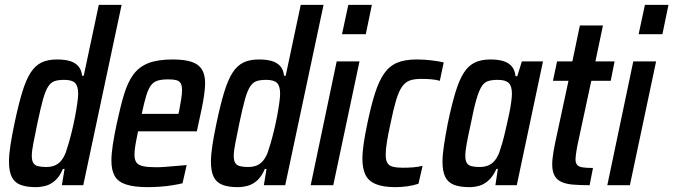

<svg xmlns="http://www.w3.org/2000/svg" viewBox="-20 -763 2774 791"><path d="M127 8Q89 8 64.5 -1.5Q40 -11 28.5 -34Q17 -57 17 -97Q17 -125 23 -164.5Q29 -204 40 -256Q56 -332 71.5 -383Q87 -434 106 -463.5Q125 -493 151 -505.5Q177 -518 215 -518Q246 -518 268 -511.5Q290 -505 303 -490Q316 -475 318 -451H325L387 -743H481L323 0H235L246 -67H239Q226 -36 207.5 -19.5Q189 -3 168 2.5Q147 8 127 8ZM170 -75Q190 -75 205 -81Q220 -87 231.5 -100.5Q243 -114 251 -135Q256 -149 263 -173Q270 -197 277 -226Q284 -255 289.5 -284Q295 -313 298.5 -338Q302 -363 302 -377Q302 -409 289 -421.5Q276 -434 245 -434Q221 -434 205.5 -429Q190 -424 178.5 -406.5Q167 -389 157 -353Q147 -317 134 -255Q124 -205 117.5 -173Q111 -141 111 -121Q111 -102 117 -92Q123 -82 136.5 -78.5Q150 -75 170 -75Z M588 8Q533 8 499.5 -3Q466 -14 452.5 -38Q439 -62 439 -101Q439 -130 445 -168.5Q451 -207 461 -254Q476 -324 491 -374Q506 -424 529.5 -456Q553 -488 591.5 -503Q630 -518 691 -518Q741 -518 770 -508Q799 -498 812 -476.5Q825 -455 825 -420Q825 -401 821.5 -375.5Q818 -350 812 -320Q806 -290 798 -255L791 -222H549Q542 -190 538 -166.5Q534 -143 534 -126Q534 -104 542.5 -93Q551 -82 571 -78Q591 -74 624 -74Q640 -74 660 -75.5Q680 -77 702.5 -79Q725 -81 749 -83L732 -8Q716 -4 692 0Q668 4 641 6Q614 8 588 8ZM564 -294H715L718 -306Q723 -333 726.5 -354.5Q730 -376 730 -391Q730 -411 724 -420.5Q718 -430 705.5 -433Q693 -436 673 -436Q647 -436 630 -431Q613 -426 602 -411.5Q591 -397 582.5 -369Q574 -341 564 -294Z M959 8Q921 8 896.5 -1.5Q872 -11 860.5 -34Q849 -57 849 -97Q849 -125 855 -164.5Q861 -204 872 -256Q888 -332 903.5 -383Q919 -434 938 -463.5Q957 -493 983 -505.5Q1009 -518 1047 -518Q1078 -518 1100 -511.5Q1122 -505 1135 -490Q1148 -475 1150 -451H1157L1219 -743H1313L1155 0H1067L1078 -67H1071Q1058 -36 1039.5 -19.5Q1021 -3 1000 2.5Q979 8 959 8ZM1002 -75Q1022 -75 1037 -81Q1052 -87 1063.5 -100.5Q1075 -114 1083 -135Q1088 -149 1095 -173Q1102 -197 1109 -226Q1116 -255 1121.5 -284Q1127 -313 1130.5 -338Q1134 -363 1134 -377Q1134 -409 1121 -421.5Q1108 -434 1077 -434Q1053 -434 1037.5 -429Q1022 -424 1010.5 -406.5Q999 -389 989 -353Q979 -317 966 -255Q956 -205 949.5 -173Q943 -141 943 -121Q943 -102 949 -92Q955 -82 968.5 -78.5Q982 -75 1002 -75Z M1389 -622 1415 -743H1512L1487 -622ZM1260 0 1367 -510H1461L1353 0Z M1609 8Q1559 8 1528.5 -4.5Q1498 -17 1485.5 -43Q1473 -69 1473 -109Q1473 -136 1478.5 -173Q1484 -210 1494 -257Q1509 -329 1525 -379Q1541 -429 1562.5 -460Q1584 -491 1616 -504.5Q1648 -518 1696 -518Q1726 -518 1756 -514.5Q1786 -511 1808 -506L1792 -430Q1776 -435 1755 -436.5Q1734 -438 1716 -438Q1687 -438 1668.5 -431.5Q1650 -425 1636.5 -406Q1623 -387 1612 -350.5Q1601 -314 1589 -255Q1579 -210 1574 -178.5Q1569 -147 1569 -126Q1569 -103 1576 -91.5Q1583 -80 1599 -76Q1615 -72 1639 -72Q1659 -72 1681 -73.5Q1703 -75 1721 -80L1704 -6Q1683 1 1658 4.5Q1633 8 1609 8Z M1913 8Q1875 8 1850.5 -1.5Q1826 -11 1814.5 -34Q1803 -57 1803 -97Q1803 -125 1809 -164.5Q1815 -204 1825 -256Q1841 -332 1856.5 -383Q1872 -434 1891 -463.5Q1910 -493 1936.5 -505.5Q1963 -518 2000 -518Q2031 -518 2053 -511.5Q2075 -505 2088 -490Q2101 -475 2104 -449H2111L2130 -510H2217L2109 0H2021L2031 -67H2025Q2011 -36 1992.5 -19.5Q1974 -3 1954 2.5Q1934 8 1913 8ZM1956 -75Q1975 -75 1990.5 -81Q2006 -87 2017.5 -100.5Q2029 -114 2037 -135Q2042 -149 2049 -173Q2056 -197 2062.5 -226Q2069 -255 2075.5 -284Q2082 -313 2085.5 -338Q2089 -363 2089 -377Q2089 -409 2075.5 -421.5Q2062 -434 2031 -434Q2007 -434 1991 -429Q1975 -424 1964 -406.5Q1953 -389 1942.5 -353Q1932 -317 1920 -255Q1909 -205 1903 -173Q1897 -141 1897 -121Q1897 -102 1903 -92Q1909 -82 1922 -78.5Q1935 -75 1956 -75Z M2409 0Q2369 0 2340 -2.5Q2311 -5 2292 -14Q2273 -23 2264 -40.5Q2255 -58 2255 -87Q2255 -98 2256.5 -111Q2258 -124 2260.5 -139.5Q2263 -155 2267 -174L2322 -430H2258L2275 -510H2338L2369 -658H2464L2433 -510H2512L2496 -430H2416L2358 -160Q2356 -149 2354.5 -139Q2353 -129 2352 -120.5Q2351 -112 2351 -107Q2351 -92 2357.5 -84Q2364 -76 2380 -73.5Q2396 -71 2423 -71Z M2611 -622 2637 -743H2734L2709 -622ZM2482 0 2589 -510H2683L2575 0Z"/></svg>

Font: Saira Condensed Medium
Style: Italic
Weight: 500
Width: 3
Italic angle: -12°
Designer: Hector Gatti with collaboration of the Omnibus-Type team
Foundry: Omnibus-Type
Version: Version 1.101